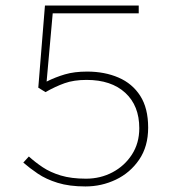

<svg xmlns="http://www.w3.org/2000/svg" viewBox="-20 -660 640 692"><path d="M288 12Q230 12 188 -1Q146 -14 116.5 -34Q87 -54 64 -74L84 -96Q106 -76 133.5 -57.5Q161 -39 199 -27.5Q237 -16 290 -16Q342 -16 385.5 -39Q429 -62 455.5 -103Q482 -144 482 -198Q482 -279 431.5 -325.5Q381 -372 292 -372Q246 -372 212.5 -360Q179 -348 144 -328L118 -344L142 -640H480V-612H170L148 -366Q180 -382 214 -392Q248 -402 294 -402Q357 -402 407 -380.5Q457 -359 485.5 -314.5Q514 -270 514 -200Q514 -132 481.5 -84.5Q449 -37 397.5 -12.5Q346 12 288 12Z"/></svg>

Font: Source Code Pro ExtraLight ExtraLight
Style: Regular
Weight: 250
Monospace: yes
Version: Version 1.018;hotconv 1.0.116;makeotfexe 2.5.65601